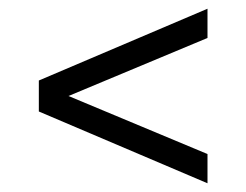

<svg xmlns="http://www.w3.org/2000/svg" viewBox="-20 -600 564 440"><path d="M455.5 -180 69 -344.5V-415.5L455.5 -580V-513L137 -380L455.5 -247Z"/></svg>

Font: Encode Sans SmCnd
Style: Regular
Weight: 400
Width: 4
Designer: Multiple Designers
Foundry: Impallari Type
Version: Version 3.002; ttfautohint (v1.8.3) -l 8 -r 50 -G 200 -x 14 